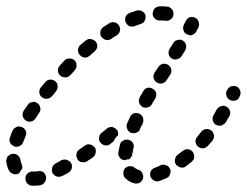

<svg xmlns="http://www.w3.org/2000/svg" viewBox="-26 -560 785 610"><path d="M99 29Q101 28 104 28Q108 27 112 24Q115 21 117 17Q120 14 120 9Q121 5 120 0Q118 -9 110 -14Q102 -18 93 -16Q91 -16 90 -15Q87 -15 83 -15Q81 -15 79 -15Q70 -16 63 -10Q55 -4 55 5Q54 15 60 22Q66 29 75 30Q79 30 83 30Q92 30 99 29ZM408 23Q413 23 417 21Q421 19 424 15Q427 12 428 8Q431 -1 426 -10Q422 -18 413 -21Q407 -23 403 -26Q400 -29 396 -31Q391 -32 387 -32Q382 -32 378 -30Q374 -28 371 -25Q365 -18 366 -8Q366 1 373 7Q384 18 400 22Q404 24 408 23ZM510 1Q513 -2 514 -7Q516 -11 516 -15Q516 -20 514 -24Q512 -28 509 -31Q505 -34 501 -35Q497 -37 492 -37Q488 -37 484 -35Q475 -30 466 -27Q462 -26 459 -23Q455 -20 453 -16Q451 -12 451 -7Q451 -3 452 1Q456 10 464 14Q472 18 481 15Q492 11 503 6Q507 4 510 1ZM202 -25Q204 -34 200 -42Q198 -46 194 -48Q191 -51 186 -52Q182 -54 178 -53Q173 -53 169 -51Q160 -45 151 -41Q147 -39 144 -35Q141 -32 140 -28Q139 -23 139 -19Q139 -14 141 -10Q146 -2 155 1Q163 3 172 -1Q181 -6 191 -11Q199 -16 202 -25ZM15 -8Q6 -11 2 -19Q-4 -31 -6 -46Q-7 -50 -5 -55Q-4 -59 -2 -63Q1 -66 5 -68Q9 -71 13 -71Q22 -73 30 -67Q37 -61 39 -52Q40 -44 43 -38Q44 -35 45 -31Q45 -27 44 -23Q40 -19 37 -13Q36 -12 36 -11Q35 -10 34 -9Q33 -9 32 -8Q23 -4 15 -8ZM589 -53Q591 -57 591 -61Q591 -66 590 -70Q589 -74 586 -78Q580 -85 570 -86Q561 -86 554 -80Q546 -74 538 -68Q531 -62 530 -53Q528 -44 534 -36Q537 -33 541 -31Q544 -28 549 -28Q553 -27 558 -28Q562 -29 565 -32Q574 -39 583 -46Q586 -49 589 -53ZM278 -75Q280 -84 275 -92Q272 -95 268 -98Q265 -100 260 -101Q256 -102 251 -101Q247 -100 243 -97Q235 -91 226 -85Q223 -83 220 -79Q218 -76 217 -71Q216 -67 217 -62Q218 -58 220 -54Q225 -46 234 -45Q244 -43 251 -48Q260 -54 269 -60Q277 -66 278 -75ZM360 -54Q357 -56 354 -60Q351 -64 350 -68Q349 -72 350 -77Q352 -88 355 -100Q356 -104 358 -108Q361 -111 365 -113Q369 -116 373 -116Q378 -117 382 -116Q391 -114 396 -106Q401 -98 398 -89Q396 -79 394 -70Q394 -65 391 -61Q388 -57 384 -54Q377 -54 370 -51Q370 -51 369 -51Q369 -51 369 -51Q364 -52 360 -54ZM653 -121Q654 -125 654 -130Q653 -134 651 -138Q649 -142 646 -145Q638 -151 629 -150Q620 -149 614 -142Q607 -134 601 -126Q595 -119 595 -110Q596 -101 603 -94Q606 -92 610 -90Q614 -89 619 -89Q623 -89 627 -91Q631 -93 634 -96Q642 -105 649 -113Q652 -117 653 -121ZM4 -115Q4 -111 6 -107Q8 -103 11 -100Q15 -97 19 -95Q28 -92 36 -96Q45 -100 48 -109Q51 -117 55 -127Q59 -135 56 -144Q52 -153 44 -156Q40 -158 35 -158Q31 -159 27 -157Q23 -155 19 -152Q16 -149 14 -145Q9 -134 6 -124Q4 -120 4 -115ZM309 -98Q300 -99 294 -106Q291 -110 289 -114Q288 -118 289 -123Q289 -127 291 -131Q293 -135 297 -138Q305 -144 313 -151Q316 -154 320 -155Q324 -157 329 -157Q333 -156 337 -154Q341 -152 344 -149Q348 -145 349 -140Q350 -135 349 -130Q344 -126 340 -120Q337 -116 335 -111Q330 -107 325 -103Q318 -97 309 -98ZM378 -151Q381 -142 390 -138Q394 -137 399 -137Q403 -137 407 -138Q411 -140 415 -143Q418 -146 419 -151Q423 -160 428 -169Q431 -178 428 -187Q425 -195 416 -199Q412 -201 408 -201Q403 -201 399 -200Q395 -198 392 -195Q388 -192 387 -188Q382 -178 378 -168Q374 -159 378 -151ZM705 -207Q702 -216 694 -221Q690 -223 686 -224Q681 -224 677 -223Q673 -222 669 -219Q666 -217 663 -213Q658 -204 653 -195Q648 -187 650 -178Q652 -169 659 -164Q663 -162 668 -161Q672 -160 676 -161Q681 -162 684 -165Q688 -167 691 -171Q696 -180 702 -190Q707 -198 705 -207ZM46 -200Q45 -196 46 -191Q47 -187 50 -183Q52 -180 56 -177Q64 -172 73 -174Q82 -176 87 -184Q92 -192 98 -201Q104 -208 102 -218Q100 -227 93 -232Q89 -235 85 -236Q80 -237 76 -236Q72 -235 68 -233Q64 -230 62 -226Q55 -217 49 -208Q47 -204 46 -200ZM415 -243Q415 -238 416 -234Q417 -230 420 -226Q423 -223 427 -220Q435 -216 444 -219Q453 -221 457 -230Q463 -240 467 -247Q472 -255 470 -265Q467 -274 459 -278Q451 -283 442 -281Q433 -278 429 -270Q424 -262 418 -251Q416 -247 415 -243ZM737 -272Q734 -281 726 -285Q721 -287 717 -287Q713 -287 708 -286Q704 -284 701 -281Q698 -278 696 -274L694 -272Q691 -263 694 -254Q697 -246 705 -242Q709 -240 714 -240Q718 -239 723 -241Q727 -242 730 -245Q733 -248 735 -253L736 -255Q740 -263 737 -272ZM99 -266Q100 -257 107 -251Q111 -248 115 -247Q119 -246 124 -246Q128 -247 132 -249Q136 -251 139 -254Q145 -262 152 -270Q158 -278 157 -287Q157 -296 149 -302Q146 -305 142 -306Q137 -308 133 -307Q128 -307 125 -305Q121 -303 118 -299Q111 -291 104 -283Q98 -275 99 -266ZM462 -312Q464 -303 472 -298Q480 -293 489 -295Q498 -297 503 -305L515 -323Q520 -331 518 -340Q516 -349 508 -354Q500 -359 491 -357Q482 -355 477 -347L465 -329Q460 -321 462 -312ZM159 -344Q158 -340 158 -336Q158 -331 160 -327Q162 -323 165 -320Q172 -314 181 -314Q191 -314 197 -321Q204 -329 211 -336Q214 -340 216 -344Q218 -348 217 -352Q217 -357 216 -361Q214 -365 211 -368Q204 -375 194 -374Q185 -374 179 -368Q171 -360 164 -352Q161 -348 159 -344ZM522 -419 513 -405Q508 -397 510 -388Q512 -379 520 -374Q528 -369 537 -372Q546 -374 551 -382L560 -396L562 -400Q567 -408 565 -417Q563 -426 555 -431Q551 -433 547 -434Q542 -434 538 -433Q534 -432 530 -430Q527 -427 524 -423ZM222 -401Q221 -392 228 -385Q234 -378 243 -377Q252 -377 259 -383Q267 -390 275 -397Q282 -403 283 -412Q284 -421 278 -428Q271 -435 262 -436Q253 -437 246 -431Q238 -424 229 -417Q222 -410 222 -401ZM293 -460Q291 -451 296 -443Q299 -439 303 -437Q306 -434 311 -433Q315 -432 319 -433Q324 -434 328 -437Q336 -442 345 -448Q353 -453 355 -462Q357 -471 352 -479Q347 -487 338 -489Q329 -491 321 -486Q312 -480 302 -474Q295 -469 293 -460ZM560 -486Q561 -487 561 -487Q563 -491 564 -493Q568 -501 576 -505Q585 -508 593 -504Q602 -500 605 -491Q608 -483 605 -474Q602 -469 598 -461Q596 -457 593 -454Q589 -451 585 -449Q581 -448 576 -448Q572 -449 568 -451Q559 -455 557 -464Q554 -473 558 -481Q559 -483 560 -485Q560 -486 560 -486ZM373 -507Q370 -498 373 -490Q377 -481 385 -477Q394 -474 402 -477Q412 -481 421 -484Q430 -486 434 -495Q438 -503 436 -512Q433 -521 424 -525Q416 -529 407 -526Q397 -523 386 -519Q377 -515 373 -507ZM481 -540Q477 -539 473 -538Q468 -536 465 -533Q462 -529 461 -525Q459 -521 459 -516Q459 -507 466 -501Q473 -494 482 -495Q485 -495 487 -495Q494 -495 501 -494Q510 -493 517 -499Q525 -505 525 -515Q526 -524 520 -531Q514 -538 505 -539Q496 -540 487 -540Q484 -540 481 -540Z"/></svg>

Font: FRB American Cursive Dashed Extrabold
Style: Bold Italic
Weight: 800
Italic angle: -25°
Version: Version 2.0;Modular Font Editor K font №1